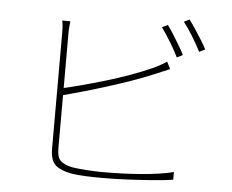

<svg xmlns="http://www.w3.org/2000/svg" viewBox="-54 -856 1108 918"><g transform="rotate(5 500.0 -396.5)"><path d="M718 -757Q731 -740 746 -716Q761 -692 776 -667Q791 -642 802 -620L774 -606Q760 -636 735.5 -676Q711 -716 691 -744ZM819 -792Q833 -774 849 -749.5Q865 -725 880.5 -700.5Q896 -676 906 -656L878 -642Q861 -676 838 -713.5Q815 -751 793 -779ZM252 -734Q251 -721 249.5 -708.5Q248 -696 248 -676Q248 -665 248 -625Q248 -585 248 -528.5Q248 -472 248 -409Q248 -346 248 -287.5Q248 -229 248 -185.5Q248 -142 248 -124Q248 -80 266 -63.5Q284 -47 323 -39Q348 -35 390 -32Q432 -29 472 -29Q512 -29 557.5 -30.5Q603 -32 648.5 -35.5Q694 -39 735.5 -45Q777 -51 808 -59V-22Q769 -16 710.5 -11.5Q652 -7 589 -4Q526 -1 472 -1Q432 -1 391 -2.5Q350 -4 320 -9Q270 -18 244 -40.5Q218 -63 218 -120Q218 -140 218 -184.5Q218 -229 218 -288.5Q218 -348 218 -410.5Q218 -473 218 -529.5Q218 -586 218 -625.5Q218 -665 218 -676Q218 -689 217.5 -698.5Q217 -708 216 -717Q215 -726 213 -734ZM233 -410Q275 -419 329.5 -433.5Q384 -448 443 -465.5Q502 -483 559 -503.5Q616 -524 663 -545Q682 -554 699.5 -563.5Q717 -573 730 -582L747 -548Q733 -542 713.5 -533.5Q694 -525 674 -517Q625 -496 566 -475.5Q507 -455 446 -436Q385 -417 330 -401.5Q275 -386 233 -375Z"/></g></svg>

Font: Noto Sans KR Thin
Style: Regular
Weight: 100
Designer: Ryoko NISHIZUKA 西塚涼子 (kana, bopomofo & ideographs); Paul D. Hunt (Latin, Greek & Cyrillic); Sandoll Communications 산돌커뮤니
Foundry: Adobe
Version: Version 2.004-H2;hotconv 1.0.118;makeotfexe 2.5.65603